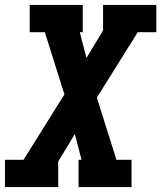

<svg xmlns="http://www.w3.org/2000/svg" viewBox="-21 -755 651 775"><path d="M-1 0V-110H74L239 -374L160 -625H99V-735H313V-625H301L328 -521L395 -632V-735H610V-625H535L370 -361L449 -110H510V0H296V-110H308L281 -214L214 -103V0Z"/></svg>

Font: Iosevka Etoile Extrabold
Style: Italic
Weight: 800
Italic angle: -9°
Designer: Belleve Invis
Foundry: Belleve Invis
Version: Version 22.1.2; ttfautohint (v1.8.4)